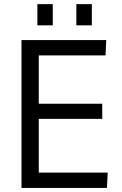

<svg xmlns="http://www.w3.org/2000/svg" viewBox="-20 -918 598 938"><path d="M428.7 -794.4H353V-897.9H428.7ZM237.8 -794.4H162.6V-897.9H237.8ZM85 0V-722.2H499L495.6 -647.5H169.4V-411.1H479.5V-337.4H169.4V-74.7H506.3L502.4 0Z"/></svg>

Font: Oxygen
Style: Regular
Weight: 400
Designer: Vernon Adams
Foundry: Vernon Adams
Version: Version Release 0.2.3 webfont; ttfautohint (v0.93.3-1d66) -l